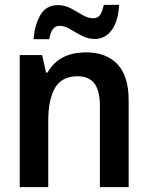

<svg xmlns="http://www.w3.org/2000/svg" viewBox="-20 -768 603 788"><path d="M61 0V-542H153L169 -470H175Q221 -553 334 -553Q416 -553 462 -504.5Q508 -456 508 -357V0H390V-332Q390 -396 367.5 -425.5Q345 -455 298 -455Q234 -455 206 -407.5Q178 -360 178 -271V0ZM118 -607Q122 -665 145.5 -706Q169 -747 218 -747Q246 -747 271 -733.5Q296 -720 318.5 -706.5Q341 -693 362 -693Q382 -693 391 -707Q400 -721 406 -748H469Q465 -680 438 -644Q411 -608 369 -608Q341 -608 315.5 -621.5Q290 -635 267.5 -648.5Q245 -662 224 -662Q191 -662 182 -607Z"/></svg>

Font: Noto Sans Mono SemiCondensed SemiBold
Style: Regular
Weight: 600
Width: 4
Designer: Monotype Design Team
Foundry: Monotype Imaging Inc.
Version: Version 2.014; ttfautohint (v1.8.4.7-5d5b)